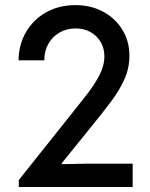

<svg xmlns="http://www.w3.org/2000/svg" viewBox="-20 -748 602 768"><path d="M55.2 0V-27.8L253.9 -277.3Q292 -324.7 324.7 -366.5Q357.4 -408.2 377.4 -446.8Q397.5 -485.4 397.5 -522.9Q397.5 -555.2 382.3 -580.6Q367.2 -606 341.3 -620.1Q315.4 -634.3 282.2 -634.3Q246.6 -634.3 218.3 -617.9Q189.9 -601.6 173.6 -573Q157.2 -544.4 157.2 -506.8H54.2Q55.2 -570.8 84.7 -620.8Q114.3 -670.9 165.5 -699.2Q216.8 -727.5 281.7 -727.5Q343.8 -727.5 392.3 -701.4Q440.9 -675.3 469.2 -629.6Q497.6 -584 497.6 -524.9Q497.6 -475.6 478 -431.6Q458.5 -387.7 424.1 -341.6Q389.6 -295.4 344.2 -240.2L227.1 -95.2V-91.3L328.1 -93.3H510.7V0Z"/></svg>

Font: Reddit Mono Medium
Style: Regular
Weight: 500
Monospace: yes
Designer: Stephen Hutchings
Foundry: Reddit
Version: Version 1.014